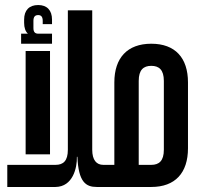

<svg xmlns="http://www.w3.org/2000/svg" viewBox="-20 -744 793 764"><path d="M132 -724C96 -724 76 -703 76 -666V-653C76 -634 81 -619 91 -610H64V-570H187V-610H132C120 -610 113 -616 113 -632C113 -646 113 -661 113 -661C113 -678 120 -684 132 -684C143 -684 150 -678 150 -661V-648H187V-666C187 -703 167 -724 132 -724ZM250 -703V-148C250 -104 232 -88 201 -88C137 -88 73 -88 9 -88V0C73 0 137 0 201 0C270 -1 287 -76 286 -120H288C292 -19 322 0 365 0H397C399 0 400 -1 400 -3V-85C400 -87 399 -88 397 -88H391C364 -88 347 -107 347 -148V-703ZM82 -541V-130H179V-541Z M582 -570C487 -570 435 -514 435 -416V-88H393C391 -88 390 -87 390 -85V-3C390 -1 391 0 393 0H582C677 0 728 -56 728 -154V-416C728 -514 677 -570 582 -570ZM532 -88V-422C532 -466 551 -482 582 -482C613 -482 632 -466 632 -422V-148C632 -104 613 -88 582 -88Z"/></svg>

Font: Modon Arabic
Style: Bold
Weight: 700
Designer: Ahmedzaza
Foundry: Ahmedzaza
Version: Version 2.010